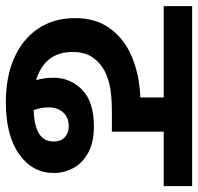

<svg xmlns="http://www.w3.org/2000/svg" viewBox="-30 -632 662 641"><g transform="rotate(90 300.5 -311.0)"><path d="M321 0Q237 0 174 -27.5Q111 -55 75.5 -107Q40 -159 40 -232Q40 -301 75 -348.5Q110 -396 169.5 -421Q229 -446 305 -449V-527H0V-622H601V-527H419V-354H353Q293 -354 259.5 -345.5Q226 -337 205 -323Q180 -306 166.5 -282.5Q153 -259 153 -223Q153 -130 247 -101Q239 -129 239 -160Q239 -215 279 -254.5Q319 -294 402 -294Q455 -294 489.5 -275Q524 -256 540.5 -225.5Q557 -195 557 -160Q557 -89 494.5 -44.5Q432 0 321 0ZM338 -144Q338 -118 347 -93Q452 -96 452 -159Q452 -183 438 -196.5Q424 -210 402 -210Q371 -210 354.5 -191Q338 -172 338 -144Z"/></g></svg>

Font: Noto Sans SemiBold
Style: Regular
Weight: 600
Designer: Monotype Design Team
Foundry: Monotype Imaging Inc.
Version: Version 2.007